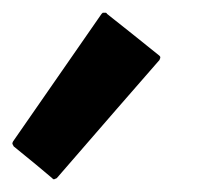

<svg xmlns="http://www.w3.org/2000/svg" viewBox="-45 -982 346 303"><path d="M208 -891.6Q208 -889.6 207 -888.7Q207 -887.7 207 -887.7Q152.3 -825.2 44.9 -701.2Q43.9 -700.2 43 -700.2Q41 -699.2 41 -699.2Q40 -699.2 39.1 -699.2Q38.1 -699.2 38.1 -700.2Q17.6 -717.8 -23.4 -751Q-24.4 -752.9 -25.4 -754.9Q-25.4 -755.9 -25.4 -755.9Q-25.4 -756.8 -24.4 -758.8Q22.5 -826.2 115.2 -960Q116.2 -960.9 117.2 -961.9Q119.1 -961.9 119.1 -961.9Q120.1 -961.9 122.1 -961.9Q123 -961.9 124 -960Q151.4 -938.5 206.1 -894.5Q206.1 -894.5 207 -893.6Q208 -892.6 208 -891.6Z"/></svg>

Font: Typeface
Style: Regular
Weight: 400
Version: Version 1.0